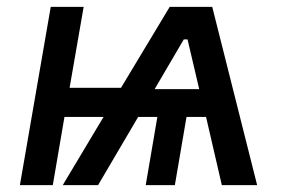

<svg xmlns="http://www.w3.org/2000/svg" viewBox="-20 -540 830 560"><path d="M38 0H134L168 -199H282L163 0H266L383 -199H439L405 0H490L524 -199H581L627 0H730L599 -520H475L333 -284H183L224 -520H128ZM431 -280 516 -425H527L561 -280Z"/></svg>

Font: Fixel Display 20240404 Medium
Style: Italic
Weight: 500
Italic angle: -10°
Designer: AlfaBravo + MacPaw
Foundry: Kyrylo Tkachov, Marchela Mozhyna, Serhii Makarenko, Maria Weinstein, Zakhar Kryvoshyya
Version: Version 1.211;Glyphs 3.2 (3225)